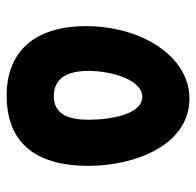

<svg xmlns="http://www.w3.org/2000/svg" viewBox="-26 -548 575 562"><g transform="rotate(90 261.0 -267.5)"><path d="M260 0C410 0 466 -99 466 -239C466 -376 405 -535 269 -535C144 -535 57 -392 57 -233C57 -82 131 0 260 0ZM262 -138C225 -138 188 -158 188 -239C188 -309 215 -397 264 -397C315 -397 331 -305 331 -239C331 -185 317 -138 262 -138Z"/></g></svg>

Font: Noto Sans Arabic UI Cn
Style: Bold
Weight: 700
Width: 3
Designer: Monotype Design Team, Nadine Chahine and Nizar Qandah
Foundry: Monotype Imaging Inc.
Version: Version 2.010